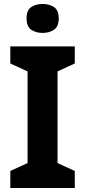

<svg xmlns="http://www.w3.org/2000/svg" viewBox="-20 -948 429 968"><path d="M357 0H32V-86L119 -126V-588L32 -628V-714H357V-628L270 -588V-126L357 -86ZM195 -928Q228 -928 252 -912.5Q276 -897 276 -855Q276 -814 252 -798Q228 -782 195 -782Q161 -782 137.5 -798Q114 -814 114 -855Q114 -897 137.5 -912.5Q161 -928 195 -928Z"/></svg>

Font: Noto Sans Sinhala
Style: Regular
Weight: 400
Designer: Jelle Bosma - Monotype Design Team
Foundry: Monotype Imaging Inc.
Version: Version 2.006